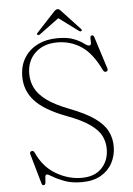

<svg xmlns="http://www.w3.org/2000/svg" viewBox="-59 -902 669 963"><g transform="rotate(-5 276.0 -420.5)"><path d="M314 16.5Q263.5 16.5 227.5 3Q191.5 -10.5 170 -23.8Q148.5 -37 142.5 -37Q134 -37 133.2 -24Q132.5 -11 131.5 2Q130.5 15 120.5 15Q114 15 111 4L68.5 -144.5Q64.5 -157.5 75.5 -160.5Q85 -163.5 90.5 -152Q124.5 -77 186.8 -41Q249 -5 315 -5Q380.5 -5 416.2 -42.5Q452 -80 452.5 -137.5Q453 -172.5 437.8 -203.8Q422.5 -235 381.2 -264.2Q340 -293.5 262.5 -322Q154 -363.5 108 -415.2Q62 -467 62 -536Q62 -591 86.8 -630.8Q111.5 -670.5 155 -692Q198.5 -713.5 254.5 -713.5Q306 -713.5 336.8 -701Q367.5 -688.5 384.2 -675.8Q401 -663 410 -663Q420 -663 419.8 -675.2Q419.5 -687.5 419.5 -700Q419.5 -712.5 429.5 -712.5Q436 -712.5 439.5 -702L490.5 -541.5Q495 -528.5 484 -525Q474 -522 468 -533.5Q426 -621.5 371.8 -657Q317.5 -692.5 251.5 -692.5Q182.5 -692.5 140.2 -652.5Q98 -612.5 98 -546.5Q98 -509 114.5 -475.8Q131 -442.5 171.2 -412.8Q211.5 -383 283 -355.5Q361.5 -325.5 406.5 -294Q451.5 -262.5 470.2 -226.2Q489 -190 488.5 -146Q488 -102 468.2 -65Q448.5 -28 410 -5.8Q371.5 16.5 314 16.5ZM377 -738.5Q372.5 -735.5 364.5 -741L267.5 -813L170 -741Q162 -735.5 157.5 -738.5Q151 -742.5 158 -749.5L248 -846.5Q258.5 -858.5 268 -858.5Q276.5 -858.5 286 -846.5L376.5 -749.5Q383 -742.5 377 -738.5Z"/></g></svg>

Font: Fraunces 9pt S000 Thin
Style: Regular
Weight: 100
Version: Version 1.000; ttfautohint (v1.8.3)